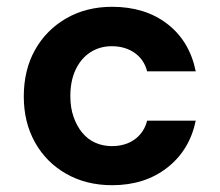

<svg xmlns="http://www.w3.org/2000/svg" viewBox="-20 -533 646 565"><path d="M310 12Q234 12 175 -21.5Q116 -55 83 -114Q50 -173 50 -249Q50 -327 83 -386Q116 -445 175 -479Q234 -513 310 -513Q407 -513 472.5 -462.5Q538 -412 556 -323H413Q404 -358 376 -377.5Q348 -397 309 -397Q274 -397 246.5 -379.5Q219 -362 203 -329Q187 -296 187 -250Q187 -216 196.5 -189Q206 -162 222 -142.5Q238 -123 260.5 -113Q283 -103 309 -103Q335 -103 356 -111.5Q377 -120 392 -137Q407 -154 413 -178H556Q538 -91 472 -39.5Q406 12 310 12Z"/></svg>

Font: DM Sans 18pt
Style: Bold
Weight: 700
Designer: Colophon Foundry, Jonny Pinhorn
Foundry: Colophon Foundry
Version: Version 4.004;gftools[0.9.30]